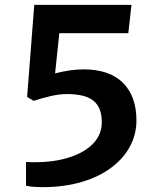

<svg xmlns="http://www.w3.org/2000/svg" viewBox="-20 -763 654 793"><path d="M153.5 10Q141 10 121.5 8.8Q102 7.5 87.5 4V-94Q96.5 -93.5 105.5 -93.2Q114.5 -93 123 -93Q206 -93 268.8 -113.8Q331.5 -134.5 366 -171.5Q400.5 -208.5 400.5 -258Q400.5 -318.5 366.5 -346.5Q332.5 -374.5 256.5 -374.5Q226 -374.5 190.5 -366.5Q155 -358.5 119.5 -346.5L92 -362.5L121.5 -743H523L510 -626H225L207.5 -460Q239 -468 268.5 -472.2Q298 -476.5 324.5 -476.5Q432 -476.5 487.8 -421Q543.5 -365.5 543.5 -265Q543.5 -209 517.5 -159.5Q491.5 -110 441.2 -71.8Q391 -33.5 318.5 -11.8Q246 10 153.5 10Z"/></svg>

Font: Merriweather Sans SemiBold
Style: Regular
Weight: 600
Designer: Eben Sorkin
Foundry: Eben Sorkin
Version: Version 2.001